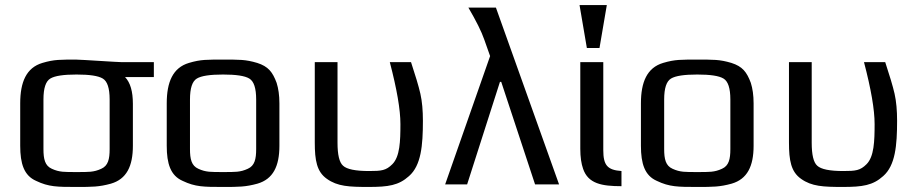

<svg xmlns="http://www.w3.org/2000/svg" viewBox="-20 -730 3643 760"><path d="M283 -494C220 -494 195 -495 148 -481C84 -462 60 -405 60 -321V-153C60 -82 75 -35 123 -14C173 10 207 10 283 10C344 10 372 10 419 -3C481 -21 506 -72 506 -153V-319C506 -368 496 -403 475 -425H589V-484H462C445 -484 301 -494 283 -494ZM414 -140C414 -100 408 -74 381 -62C351 -48 330 -49 283 -49C236 -49 215 -48 185 -62C158 -74 152 -100 152 -140V-336C152 -381 161 -408 179 -419C197 -430 232 -435 283 -435C334 -435 369 -430 387 -419C405 -408 414 -381 414 -336Z M1086 -321C1086 -353 1082 -380 1075 -402C1059 -445 1042 -467 998 -481C951 -495 926 -494 863 -494C800 -494 775 -495 728 -481C664 -462 640 -405 640 -321V-153C640 -82 655 -35 703 -14C753 10 787 10 863 10C924 10 952 10 999 -3C1061 -21 1086 -72 1086 -153ZM994 -140C994 -100 988 -74 961 -62C931 -48 910 -49 863 -49C816 -49 795 -48 765 -62C738 -74 732 -100 732 -140V-336C732 -381 741 -408 759 -419C777 -430 812 -435 863 -435C914 -435 949 -430 967 -419C985 -408 994 -381 994 -336Z M1439 10C1517 10 1558 4 1599 -33C1647 -75 1654 -154 1654 -252C1654 -292 1651 -328 1644 -359C1637 -390 1624 -432 1607 -484H1523C1551 -377 1565 -296 1565 -239C1565 -171 1563 -110 1533 -80C1508 -55 1490 -53 1441 -53C1387 -53 1353 -60 1338 -74C1323 -87 1316 -118 1316 -165V-484H1226V-166C1226 -95 1234 -50 1274 -22C1316 8 1362 10 1439 10Z M1943 -700H1834C1865 -647 1886 -605 1897 -573L1920 -508L1742 0H1829L1959 -406H1964L2098 0H2193Z M2368 -136V-484H2277V-141C2277 -108 2281 -82 2288 -62C2308 -3 2362 7 2440 7V-53C2384 -57 2368 -76 2368 -136ZM2353 -540 2382 -710H2274L2303 -540Z M2963 -321C2963 -353 2959 -380 2952 -402C2936 -445 2919 -467 2875 -481C2828 -495 2803 -494 2740 -494C2677 -494 2652 -495 2605 -481C2541 -462 2517 -405 2517 -321V-153C2517 -82 2532 -35 2580 -14C2630 10 2664 10 2740 10C2801 10 2829 10 2876 -3C2938 -21 2963 -72 2963 -153ZM2871 -140C2871 -100 2865 -74 2838 -62C2808 -48 2787 -49 2740 -49C2693 -49 2672 -48 2642 -62C2615 -74 2609 -100 2609 -140V-336C2609 -381 2618 -408 2636 -419C2654 -430 2689 -435 2740 -435C2791 -435 2826 -430 2844 -419C2862 -408 2871 -381 2871 -336Z M3316 10C3394 10 3435 4 3476 -33C3524 -75 3531 -154 3531 -252C3531 -292 3528 -328 3521 -359C3514 -390 3501 -432 3484 -484H3400C3428 -377 3442 -296 3442 -239C3442 -171 3440 -110 3410 -80C3385 -55 3367 -53 3318 -53C3264 -53 3230 -60 3215 -74C3200 -87 3193 -118 3193 -165V-484H3103V-166C3103 -95 3111 -50 3151 -22C3193 8 3239 10 3316 10Z"/></svg>

Font: Gamestation Text
Style: Bold
Weight: 400
Designer: Jonas Hecksher
Foundry: Jonas Hecksher, Playtypeª, e-types AS
Version: Version 1.003